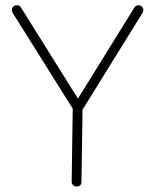

<svg xmlns="http://www.w3.org/2000/svg" viewBox="-20 -691 581 718"><path d="M498 -671.4Q505.9 -671.4 511 -665.8Q516.1 -660.2 516.1 -652.8Q516.1 -647.9 513.2 -643.1L288.6 -280.8L284.7 -11.7Q284.7 6.3 266.6 6.3Q258.8 6.3 253.4 1.2Q248 -3.9 248 -11.7V-12.2L252 -284.7L27.3 -643.1Q24.4 -647.9 24.4 -653.3Q24.4 -661.1 29.8 -666.3Q35.2 -671.4 43 -671.4Q53.2 -671.4 58.6 -662.6L271.5 -322.3L482.4 -662.6Q487.8 -671.4 498 -671.4Z"/></svg>

Font: Manjari Thin
Style: Regular
Weight: 100
Designer: Santhosh Thottingal <santhosh.thottingal@gmail.com>
Version: Version 2.000